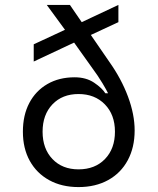

<svg xmlns="http://www.w3.org/2000/svg" viewBox="-20 -750 640 780"><path d="M299 10Q231 10 180 -18Q129 -46 101 -96.5Q73 -147 73 -215Q73 -282 99 -331.5Q125 -381 172.5 -408.5Q220 -436 283 -436Q330 -436 362.5 -414Q395 -392 408 -371H419Q414 -382 396.5 -411.5Q379 -441 348 -483L281 -577L117 -500V-570L244 -629L170 -730H264L312 -660L461 -730V-660L349 -608L424 -499Q473 -430 500 -357.5Q527 -285 527 -220Q527 -151 499 -99Q471 -47 419.5 -18.5Q368 10 299 10ZM299 -62Q366 -62 406.5 -104Q447 -146 447 -215Q447 -284 406 -326Q365 -368 299 -368Q233 -368 193 -326Q153 -284 153 -215Q153 -146 193 -104Q233 -62 299 -62Z"/></svg>

Font: JetBrains Mono NL Light
Style: Regular
Weight: 300
Monospace: yes
Designer: Philipp Nurullin, Konstantin Bulenkov
Foundry: JetBrains
Version: Version 2.305; ttfautohint (v1.8.4.7-5d5b)